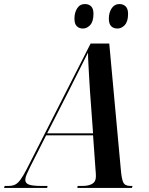

<svg xmlns="http://www.w3.org/2000/svg" viewBox="-78 -929 735 949"><path d="M-58 0 -55 -10H-36Q-18 -10 -4.5 -16Q9 -22 22.5 -40Q36 -58 54 -93L370 -714H462L519 -93Q523 -44 531.5 -27Q540 -10 566 -10H577L574 0H304L306 -10H330Q360 -10 378 -20.5Q396 -31 396 -57Q396 -65 395.5 -74Q395 -83 394 -92L382 -260H150L70 -102Q60 -82 53.5 -66.5Q47 -51 47 -40Q47 -23 65.5 -16.5Q84 -10 125 -10H157L155 0ZM260 -476 155 -270H382L367 -475Q365 -504 363 -540.5Q361 -577 359 -611.5Q357 -646 357 -669Q340 -634 316 -587.5Q292 -541 260 -476ZM503 -788Q483 -788 471.5 -799.5Q460 -811 460 -837Q460 -867 474 -888Q488 -909 512 -909Q531 -909 543 -897.5Q555 -886 555 -860Q555 -823 539 -805.5Q523 -788 503 -788ZM332 -788Q313 -788 301.5 -799.5Q290 -811 290 -837Q290 -867 303.5 -888Q317 -909 342 -909Q361 -909 372.5 -897.5Q384 -886 384 -861Q384 -823 368 -805.5Q352 -788 332 -788Z"/></svg>

Font: Noto Serif Display Condensed SemiBold
Style: Italic
Weight: 600
Width: 3
Italic angle: -12°
Designer: Monotype Design Team
Foundry: Monotype Imaging Inc.
Version: Version 2.009